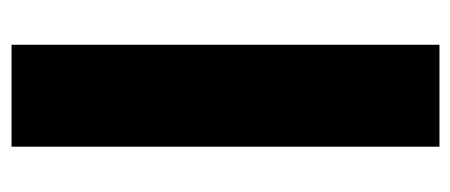

<svg xmlns="http://www.w3.org/2000/svg" viewBox="-250 -550 800 341"><g transform="rotate(90 150.5 -380.0)"><path d="M241 0H60V-760H241Z"/></g></svg>

Font: Noto Sans Gujarati SemiCondensed Black
Style: Regular
Weight: 900
Width: 4
Designer: Jelle Bosma - Monotype Design Team, Universal Thirst
Foundry: Monotype Imaging Inc.
Version: Version 2.106; ttfautohint (v1.8.4.7-5d5b)